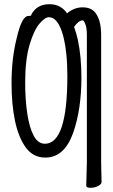

<svg xmlns="http://www.w3.org/2000/svg" viewBox="-20 -733 540 915"><path d="M333 -605Q344 -575 351 -543Q368 -463 368 -363Q368 -211 328 -98Q286 18 196 18Q138 18 103 -30Q68 -78 51.5 -157Q35 -236 35 -337Q35 -455 60 -553Q84 -657 115 -657Q132 -657 129 -663Q155 -713 216 -713Q270 -713 301 -668Q305 -662 300 -670Q334 -698 373.5 -698Q413 -698 433 -674Q462 -639 462 -566V41L464 134Q464 145 447.5 153.5Q431 162 411 162Q391 162 391 152L394 41V-567Q394 -599 387 -617.5Q380 -636 374 -636Q355 -636 333 -605ZM194 -48Q301 -48 301 -371Q301 -488 280 -566Q256 -651 213 -651Q194 -651 167.5 -619.5Q141 -588 120.5 -518Q100 -448 100 -339Q100 -258 110 -191.5Q120 -125 140.5 -86.5Q161 -48 194 -48Z"/></svg>

Font: Moon Stars Kai T HW
Style: Regular
Weight: 400
Designer: GuiWonder
Version: Version 1.101